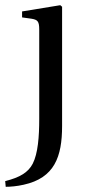

<svg xmlns="http://www.w3.org/2000/svg" viewBox="-51 -492 334 739"><path d="M-31 205 -29 227C-12 227 14 225 40 219C159 193 188 111 188 -7V-466L181 -472L34 -448V-425L70 -420C94 -416 100 -410 100 -378V-34C100 34 95 99 75 138C58 171 26 191 -31 205Z"/></svg>

Font: erewhon
Style: Regular
Weight: 400
Version: Version 1.0.0